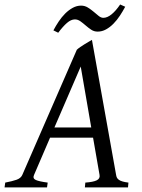

<svg xmlns="http://www.w3.org/2000/svg" viewBox="-37 -817 617 837"><path d="M181.2 -216.8 111.3 -54.2Q104.5 -39.1 118.9 -32.5Q133.3 -25.9 170.9 -21L168 0H-17.1L-14.2 -21Q16.6 -26.9 35.2 -33.4Q53.7 -40 60.1 -54.2L297.9 -600.1Q304.2 -606 313 -612.1Q321.8 -618.2 331.1 -623.8Q340.3 -629.4 348.9 -634.5Q357.4 -639.6 363.8 -643.1L469.2 -54.2Q470.2 -47.4 472.9 -42.2Q475.6 -37.1 481.4 -33Q487.3 -28.8 497.3 -25.9Q507.3 -22.9 522.9 -21L521 0H333L335 -21Q369.6 -23.4 384.8 -31Q399.9 -38.6 397 -54.2L368.7 -216.8ZM360.8 -261.2 314.9 -526.9 200.2 -261.2ZM508.8 -787.6Q498.5 -768.1 485.6 -748.5Q472.7 -729 457.5 -713.6Q442.4 -698.2 425 -688.7Q407.7 -679.2 388.7 -679.2Q373 -679.2 360.6 -687.5Q348.1 -695.8 336.7 -705.8Q325.2 -715.8 313.7 -724.1Q302.2 -732.4 289.6 -732.4Q272.5 -732.4 254.9 -717Q237.3 -701.7 216.8 -674.3L195.8 -684.6Q206.1 -704.1 219 -723.4Q231.9 -742.7 247.3 -758.1Q262.7 -773.4 280.3 -783Q297.9 -792.5 316.4 -792.5Q332.5 -792.5 345.9 -784.2Q359.4 -775.9 371.1 -765.9Q382.8 -755.9 393.1 -747.6Q403.3 -739.3 413.6 -739.3Q430.7 -739.3 449.5 -754.6Q468.3 -770 486.8 -797.4Z"/></svg>

Font: Gentium Plus Am
Style: Italic
Weight: 400
Italic angle: -8°
Designer: J. Victor Gaultney, Annie Olsen, Iska Routamaa, Becca Hirsbrunner
Foundry: SIL International
Version: Version 5.000